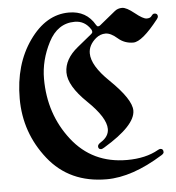

<svg xmlns="http://www.w3.org/2000/svg" viewBox="-53 -767 771 839"><g transform="rotate(-5 333.0 -348.0)"><path d="M279.8 -718.3Q356.9 -718.3 393.6 -653.8Q397.5 -647 402.1 -647Q406.7 -647 411.1 -650.4L480.5 -707Q494.1 -718.3 513.2 -718.3Q532.2 -718.3 566.7 -690.4Q601.1 -662.6 616.7 -662.6Q632.3 -662.6 638.2 -671.4Q645 -681.2 651.4 -681.2Q666 -681.2 666 -667.5Q666 -662.6 660.6 -655.8Q587.9 -563 549.3 -563Q510.7 -563 482.4 -587.9Q454.1 -612.8 431.2 -612.8Q408.2 -612.8 389.2 -597.2Q355.5 -568.8 355.5 -532.7Q355.5 -478.5 431.2 -405.8Q523.4 -316.4 523.4 -267.1Q523.4 -201.7 382.8 -117.2Q373 -111.3 369.1 -111.3Q356 -111.3 356 -124.5Q356 -132.8 370.1 -141.6Q405.3 -163.6 405.3 -196.8Q405.3 -246.6 325.9 -323Q246.6 -399.4 246.6 -458Q246.6 -516.6 306.2 -564.9L369.1 -616.2Q374.5 -620.6 374.5 -625.5Q374.5 -630.4 371.6 -635.7Q346.2 -675.8 301.8 -675.8Q226.6 -675.8 186.5 -598.1Q146.5 -520.5 146.5 -439Q146.5 -284.2 236.1 -169.2Q325.7 -54.2 477.5 -54.2Q559.6 -54.2 615.2 -85.9Q622.1 -89.8 626 -89.8Q639.2 -89.8 639.2 -74.7Q639.2 -68.4 628.9 -62Q493.7 22 381.8 22Q218.8 22 126 -95Q33.2 -211.9 33.2 -361.8Q33.2 -511.7 106.2 -615Q179.2 -718.3 279.8 -718.3Z"/></g></svg>

Font: UnifrakturMaguntia19
Style: Book
Weight: 400
Designer: j. 'mach' wust, Gerrit Ansmann, Georg Duffner, based on a font by Peter Wiegel, original typeface by Carl Albert Fahrenw
Version: Version 2017-03-19